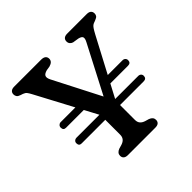

<svg xmlns="http://www.w3.org/2000/svg" viewBox="-174 -871 1043 1043"><g transform="rotate(-45 347.5 -350.0)"><path d="M389.2 -226.8 314.1 -216 109 -601.4Q100.3 -618 94 -625.7Q87.8 -633.5 74.8 -638.3L60.6 -643Q46.5 -647.5 41.2 -655.1Q36 -662.8 36 -672.4Q36 -685.4 44.3 -692.7Q52.6 -700 69.2 -700H276Q293.2 -700 302.1 -692.7Q311 -685.4 311 -672.4Q311 -649.8 281.6 -641.6L257.5 -637.8Q234.6 -631.6 230.1 -620.1Q225.6 -608.7 235.5 -589L395 -278.1L338 -248.5L516.6 -592.4Q527.2 -612.3 524.1 -622.6Q521 -633 500.6 -638L465.2 -643.6Q455.4 -646.6 449.2 -653.9Q443 -661.2 443 -672.4Q443 -685.4 451.3 -692.7Q459.6 -700 476.2 -700H625.9Q642.8 -700 651 -692.5Q659.1 -685.1 659.1 -672.4Q659.1 -662.7 654.2 -655.8Q649.2 -648.9 634.7 -643.6L628.3 -641Q619.1 -638.3 612.5 -634.1Q605.8 -629.9 598.7 -619.6Q591.6 -609.3 579.9 -587.4ZM291.4 -277.4H404.8V-107.8Q404.8 -90.9 413.7 -80.3Q422.5 -69.6 439.8 -64.2L461.8 -57.8Q486.4 -48.4 486.4 -27.6Q486.4 -14.6 478.3 -7.3Q470.1 0 453.2 0H243Q226.4 0 218.1 -7.3Q209.8 -14.6 209.8 -27.6Q209.8 -48.4 234.4 -57.8L256.4 -64.2Q274.7 -70 283 -80.9Q291.4 -91.7 291.4 -107.8ZM90 -243.7Q90 -252.5 96.2 -258.5Q102.4 -264.5 111 -264.5H585.8Q596.1 -264.5 602.2 -258.6Q608.3 -252.8 608.3 -244Q608.3 -222.6 585.8 -222.6H109.5Q90 -222.6 90 -243.7ZM411.4 -342.8 437.9 -385H585.8Q596.1 -385 602.2 -378.8Q608.3 -372.7 608.3 -363.9Q608.3 -342.8 585.8 -342.8ZM90 -363.9Q90 -372.7 96.2 -378.8Q102.4 -385 111 -385H292L320 -342.8H109.5Q90 -342.8 90 -363.9Z"/></g></svg>

Font: Fraunces SuperSoft Wonky
Style: Regular
Weight: 900
Version: Version 1.000;[b76b70a41]